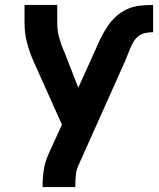

<svg xmlns="http://www.w3.org/2000/svg" viewBox="-20 -550 640 775"><path d="M152 205V198Q152 166 157 134.5Q162 103 175 74L230 -47L117 -299Q100 -336 89.5 -376Q79 -416 79 -457V-530H211V-457Q211 -442 213 -427Q215 -412 219 -397.5Q223 -383 228 -369Q233 -355 239 -342L296 -196L363 -344Q363 -345 363 -345Q363 -345 363 -345L364 -347Q364 -347 364 -347.5Q364 -348 364 -348H365Q375 -373 387 -397Q399 -421 414 -443.5Q429 -466 449 -484Q469 -502 493 -513Q517 -524 544 -527Q571 -530 598 -530V-420Q583 -420 567.5 -417Q552 -414 540 -405Q528 -396 520 -383Q512 -370 506 -355.5Q500 -341 494.5 -327Q489 -313 483 -299L296 119Q288 137 286 157.5Q284 178 284 198V205Z"/></svg>

Font: Iosevka Curly XBdEx
Style: Regular
Weight: 800
Width: 7
Monospace: yes
Designer: Belleve Invis
Foundry: Belleve Invis
Version: Version 11.1.0; ttfautohint (v1.8.3)